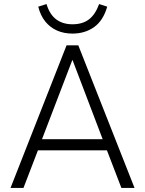

<svg xmlns="http://www.w3.org/2000/svg" viewBox="-20 -929 717 949"><path d="M32 0 309 -705H367L645 0H580L502 -203L534 -186H142L174 -203L96 0ZM337 -631 183 -229 164 -241H512L492 -229L339 -631ZM338 -763Q296 -763 262 -778Q228 -793 204 -822.5Q180 -852 169 -896L210 -909Q225 -858 257.5 -833.5Q290 -809 338 -809Q388 -809 419.5 -833Q451 -857 470 -909L510 -896Q490 -827 445 -795Q400 -763 338 -763Z"/></svg>

Font: Nunito Sans 10pt SemiCondensed Light
Style: Regular
Weight: 300
Width: 4
Designer: Vernon Adams
Foundry: Vernon Adams
Version: Version 3.101;gftools[0.9.27]